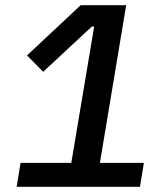

<svg xmlns="http://www.w3.org/2000/svg" viewBox="-20 -718 640 738"><path d="M518 0 533 -92H364L465 -698H290L84 -505L146 -442L333 -616H342L254 -92H59L44 0Z"/></svg>

Font: IBM Mono Medium
Style: Italic
Weight: 500
Italic angle: -9°
Monospace: yes
Designer: Mike Abbink, Paul van der Laan, Pieter van Rosmalen
Foundry: Bold Monday
Version: Version 2.3